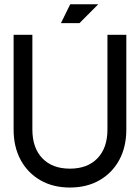

<svg xmlns="http://www.w3.org/2000/svg" viewBox="-20 -859 648 889"><path d="M477.5 -697.8H564.9V-259.3Q564.9 -178.7 532.2 -118.4Q499.5 -58.1 440.7 -24.4Q381.8 9.3 303.7 9.3Q225.6 9.3 167 -24.4Q108.4 -58.1 75.7 -118.4Q43 -178.7 43 -259.3V-697.8H129.9V-259.3Q129.9 -174.3 176 -126.2Q222.2 -78.1 303.7 -78.1Q385.3 -78.1 431.4 -126.2Q477.5 -174.3 477.5 -259.3ZM262.2 -752 305.2 -839.4H435.1L348.1 -752Z"/></svg>

Font: Qaz
Style: Regular
Weight: 400
Designer: GGBotNet
Foundry: f0n7
Version: 0.70